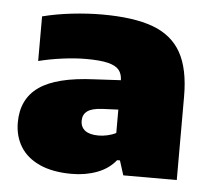

<svg xmlns="http://www.w3.org/2000/svg" viewBox="-40 -793 595 540"><g transform="rotate(5 257.0 -523.0)"><path d="M477 -541V-305H326L313 -346H305Q285 -321 252.5 -308.8Q220 -296.5 181 -296.5Q127 -296.5 90.2 -313.2Q53.5 -330 35.5 -359.5Q17.5 -389 17.5 -427.5Q17.5 -494 66.2 -528.2Q115 -562.5 221.5 -567L296 -571Q295.5 -589 286.5 -600Q277.5 -611 255.5 -616.5Q233.5 -622 193.5 -622Q162 -622 126.5 -617.2Q91 -612.5 59.5 -604.5V-730.5Q98.5 -740.5 143 -745.5Q187.5 -750.5 227.5 -750.5Q317 -750.5 371.2 -730.5Q425.5 -710.5 451.2 -664.8Q477 -619 477 -541ZM296 -422V-488L250.5 -486Q221.5 -484.5 208.8 -475Q196 -465.5 196 -448Q196 -430 208.8 -420.2Q221.5 -410.5 247 -410.5Q259 -410.5 272.2 -413.5Q285.5 -416.5 296 -422Z"/></g></svg>

Font: Encode Sans Semi Expanded ExBd
Style: Regular
Weight: 800
Width: 6
Designer: Multiple Designers
Foundry: Impallari Type
Version: Version 2.000